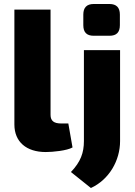

<svg xmlns="http://www.w3.org/2000/svg" viewBox="-20 -748 676 961"><path d="M528 -728H449C414 -728 397 -710 397 -675V-622C397 -586 414 -569 449 -569H528C563 -569 580 -586 580 -622V-675C580 -710 563 -728 528 -728ZM233 -700H52V-125C52 -38 112 13 209 13C245 13 315 6 343 -10L322 -130H286C250 -130 233 -143 233 -173ZM581 -497H400V-42C400 16 384 62 335 113L435 193C526 151 581 56 581 -42Z"/></svg>

Font: Exo 2 Extra Bold
Style: Regular
Weight: 800
Designer: Natanael Gama
Version: Version 1.001;PS 001.001;hotconv 1.0.88;makeotf.lib2.5.64775